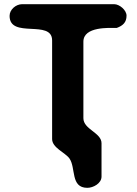

<svg xmlns="http://www.w3.org/2000/svg" viewBox="-20 -727 658 921"><path d="M26 -651C26 -539 230 -636 230 -533V-60C230 -18 293 5 313 33C345 78 317 174 399 174C427 174 467 153 467 120V-40C467 -91 380 -106 380 -160V-527C380 -601 505 -593 540 -593C570 -604 587 -620 587 -652C587 -678 554 -707 527 -707H87C56 -707 26 -681 26 -651Z"/></svg>

Font: Asimov Print
Style: Regular
Weight: 500
Designer: Google
Version: Version 2.000980: 2014